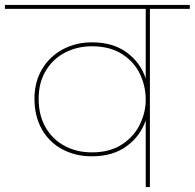

<svg xmlns="http://www.w3.org/2000/svg" viewBox="-55 -760 791 780"><path d="M716 -740V-724H554V0H537V-271Q516 -208 460 -166.5Q404 -125 318 -125Q252 -125 199 -153Q146 -181 115.5 -234Q85 -287 85 -359Q85 -428 116.5 -480Q148 -532 201 -560Q254 -588 318 -588Q405 -588 460.5 -546.5Q516 -505 537 -441V-724H-35V-740ZM318 -141Q392 -141 441 -173.5Q490 -206 513.5 -255Q537 -304 537 -354V-355Q537 -409 514 -458.5Q491 -508 441.5 -540Q392 -572 318 -572Q259 -572 209.5 -546.5Q160 -521 131 -472.5Q102 -424 102 -359Q102 -291 130.5 -242Q159 -193 208 -167Q257 -141 318 -141Z"/></svg>

Font: Fz Poppins Thin
Style: Regular
Weight: 100
Designer: Ninad Kale (Devanagari), Jonny Pinhorn (Latin)
Foundry: Indian Type Foundry
Version: Vit hóa bi Vntype.Com & FontZin.Com